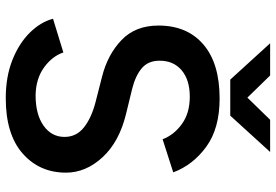

<svg xmlns="http://www.w3.org/2000/svg" viewBox="-162 -760 935 650"><g transform="rotate(90 305.0 -435.5)"><path d="M313 12Q240 12 183.5 -10.5Q127 -33 91 -69.5Q55 -106 44 -148L158 -183Q171 -145 209 -117.5Q247 -90 303 -89Q368 -89 406 -116Q444 -143 444 -187Q444 -227 412 -252.5Q380 -278 326 -292L240 -314Q165 -333 116 -380Q67 -427 67 -505Q67 -602 131 -657Q195 -712 314 -712Q415 -712 477 -667Q539 -622 564 -555L452 -519Q437 -558 400 -584.5Q363 -611 308 -611Q251 -611 218.5 -583.5Q186 -556 186 -509Q186 -470 211.5 -448.5Q237 -427 281 -416L367 -395Q461 -372 513 -315.5Q565 -259 565 -192Q565 -102 500 -45Q435 12 313 12ZM250 -748 127 -883H236L311 -806L386 -883H495L372 -748Z"/></g></svg>

Font: Figtree SemiBold
Style: Regular
Weight: 600
Designer: Erik Kennedy
Foundry: Erik Kennedy
Version: Version 2.001; ttfautohint (v1.8.4.7-5d5b);gftools[0.9.27]